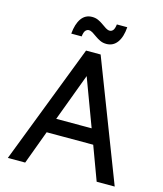

<svg xmlns="http://www.w3.org/2000/svg" viewBox="-127 -974 910 1069"><g transform="rotate(15 328.0 -440.0)"><path d="M20 0 286 -690H370L636 0H532L445 -235L503 -194H149L207 -235L120 0ZM209 -240 181 -280H471L443 -240L311 -594H341ZM182 -760Q187 -817 209.5 -848.5Q232 -880 271 -880Q291 -880 307 -872.5Q323 -865 336 -855.5Q349 -846 361 -838.5Q373 -831 384 -831Q395 -831 403 -840.5Q411 -850 414 -875H474Q470 -818 447 -786.5Q424 -755 385 -755Q365 -755 349 -762.5Q333 -770 320 -779.5Q307 -789 295 -796.5Q283 -804 272 -804Q262 -804 253.5 -795Q245 -786 242 -760Z"/></g></svg>

Font: Radio Canada
Style: Regular
Weight: 400
Designer: Charles Daoud, Etienne Aubert Bonn, Alexandre Saumier Demers, Jacques Le Bailly
Foundry: Radio-Canada
Version: Version 2.104;gftools[0.9.28.dev5+ged2979d]